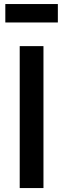

<svg xmlns="http://www.w3.org/2000/svg" viewBox="-20 -954 320 974"><path d="M80 0H200.5V-720H80ZM7 -840H273.5V-933.5H7Z"/></svg>

Font: Manrope
Style: Bold
Weight: 700
Designer: Mikhail Sharanda
Foundry: Mikhail Sharanda
Version: Version 4.505;FEAKit 1.0